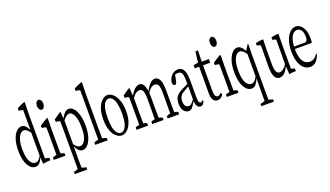

<svg xmlns="http://www.w3.org/2000/svg" viewBox="-94 -1635 4552 2645"><g transform="rotate(-20 2181.5 -313.0)"><path d="M177.2 -597.7Q194.8 -597.7 211.7 -589.4Q228.5 -581.1 244.6 -560.5Q256.3 -545.9 268.1 -523.4Q272.5 -520 276.9 -506.8Q276.9 -658.2 276.9 -799.8Q246.1 -810.5 215.3 -812Q215.3 -835 215.3 -848.1Q269 -878.4 326.7 -898.9Q330.6 -900.9 334 -893.1Q332.5 -813.5 330.6 -724.1Q330.6 -402.3 330.6 -70.8Q361.3 -68.8 392.1 -56.6Q392.1 -43.9 392.1 -22Q337.4 -21 282.2 -10.3Q279.3 -64 276.4 -107.9Q272.5 -104 268.6 -90.3Q246.1 -38.6 214.8 -17.6Q196.3 -5.4 171.9 -5.4Q128.9 -5.4 94.2 -41.7Q59.6 -78.1 40.3 -143.8Q21 -209.5 21 -298.6Q21 -387.7 42 -455.6Q63 -523.4 99.1 -560.5Q135.3 -597.7 177.2 -597.7ZM241.7 -83.5Q257.8 -100.1 275.4 -134.3Q275.4 -134.3 275.4 -467.3Q252 -501 234.4 -515.1Q210.4 -534.2 189 -534.2Q159.7 -534.2 135.7 -508.3Q110.8 -482.4 95.5 -429.4Q80.1 -376.5 80.1 -295.9Q80.1 -215.3 94.5 -163.6Q108.9 -111.8 134.3 -85.9Q158.2 -60.1 189.9 -60.1Q219.2 -60.1 241.7 -83.5Z M521 -716.3Q502 -716.3 487.8 -736.3Q473.6 -756.3 473.6 -788.1Q473.6 -819.8 487.8 -839.8Q502 -859.9 521 -859.9Q540 -859.9 554 -840.3Q567.9 -820.8 567.9 -788.6Q567.9 -756.3 554 -736.3Q540 -716.3 521 -716.3ZM438.5 -44.4Q467.3 -57.6 496.1 -61Q496.1 -61 496.1 -64.9Q496.6 -76.2 496.6 -77.1Q496.6 -128.9 496.6 -170.9Q496.6 -288.1 496.6 -395.5Q496.6 -428.7 495.1 -467.8Q464.4 -478 433.6 -479Q433.6 -502 433.6 -514.6Q490.7 -554.2 547.9 -584.5Q552.2 -585 556.2 -576.2Q555.2 -500.5 553.7 -415Q553.7 -340.3 553.7 -256.3Q553.7 -218.8 554.2 -171.9Q554.7 -125 555.2 -61.5Q582 -58.1 608.9 -44.9Q608.9 -32.2 608.9 -9.8Q608.9 -9.8 438.5 -9.8Q438.5 -31.7 438.5 -44.4Z M787.1 -43.9Q777.8 -56.6 768.6 -75.7Q764.2 -81.1 759.8 -93.3Q759.8 -31.2 759.8 22.5Q759.8 69.3 759.8 106.4Q760.3 154.3 760.7 191.9Q760.7 210.9 761.2 220.7Q793.9 234.4 826.7 238.8Q826.7 260.7 826.7 272.5Q826.7 272.5 642.1 272.5Q642.1 260.3 642.1 238.8Q673.3 234.9 704.6 221.7Q705.1 211.9 705.1 192.4Q705.1 154.8 705.1 107.9Q705.1 -137.2 705.1 -384.8Q705.1 -440.9 703.6 -482.4Q672.9 -491.2 642.1 -493.2Q642.1 -514.6 642.1 -528.8Q693.8 -568.8 745.1 -599.6Q748.5 -600.6 752 -592.3Q754.9 -550.8 758.3 -499.5Q762.2 -511.2 766.1 -513.2Q814.5 -601.1 870.6 -601.1Q908.2 -601.1 940.4 -565.9Q972.7 -530.8 992.4 -463.9Q1012.2 -397 1012.2 -303Q1012.2 -209 991.2 -141.1Q970.2 -73.2 935.8 -36.9Q901.4 -0.5 859.9 -0.5Q841.3 -0.5 823.2 -10Q805.2 -19.5 787.1 -43.9ZM781.7 -493.7Q772.9 -483.9 762.2 -468.8Q762.2 -468.8 762.2 -125.5Q776.4 -103 790 -90.3Q817.9 -63.5 844.7 -63.5Q874 -63.5 897.5 -88.4Q922.4 -113.3 937.3 -164.3Q952.1 -215.3 952.1 -292.5Q952.1 -408.7 924.8 -472.2Q896.5 -537.6 853.5 -537.6Q839.4 -537.6 821 -527.3Q802.7 -517.1 781.7 -493.7Z M1045.9 -44.4Q1077.1 -58.1 1108.4 -62Q1108.4 -62 1108.4 -65.4Q1108.9 -82 1108.9 -88.4Q1108.9 -135.3 1108.9 -172.9Q1108.9 -485.4 1108.9 -788.1Q1077.6 -798.8 1045.9 -799.8Q1045.9 -822.8 1045.9 -835.9Q1103.5 -866.7 1160.6 -887.2Q1164.1 -889.2 1167.5 -881.3Q1166 -801.3 1164.1 -711.4Q1164.1 -489.3 1164.1 -257.3Q1164.1 -215.3 1165.5 -88.9Q1165.5 -82 1166 -64.9Q1166 -64.9 1166 -61.5Q1196.8 -58.1 1227.5 -44.4Q1227.5 -31.7 1227.5 -9.8Q1227.5 -9.8 1045.9 -9.8Q1045.9 -31.7 1045.9 -44.4Z M1491.7 -73.7Q1516.1 -102.5 1528.8 -157.7Q1541.5 -212.9 1541.5 -294.2Q1541.5 -375.5 1528.8 -431.9Q1516.1 -488.3 1491.7 -517.1Q1468.8 -546.4 1436.5 -546.4Q1404.3 -546.4 1380.9 -516.6Q1332.5 -459 1332.5 -293.5Q1332.5 -131.3 1381.3 -73.7Q1404.3 -44.9 1436.5 -44.9Q1468.8 -44.9 1491.7 -73.7ZM1358.4 -37.6Q1318.8 -69.8 1293.9 -135.3Q1269 -200.7 1269 -299.1Q1269 -397.5 1293.9 -464.4Q1318.8 -531.2 1358.9 -564.5Q1397.5 -597.7 1436.5 -597.7Q1475.6 -597.7 1514.2 -564.5Q1553.7 -531.2 1579.3 -464.4Q1605 -397.5 1605 -299.3Q1605 -201.2 1579.3 -135.3Q1553.7 -69.3 1514.2 -37.6Q1475.6 -5.4 1436.3 -5.4Q1397 -5.4 1358.4 -37.6Z M2107.9 -44.4Q2136.2 -57.6 2164.1 -61Q2165.5 -256.3 2165.5 -257.3Q2165.5 -314 2165.5 -361.3Q2165.5 -446.3 2149.9 -477.1Q2133.8 -508.8 2097.2 -508.8Q2080.1 -508.8 2062.3 -501Q2044.4 -493.2 2027.3 -475.8Q2010.3 -458.5 1990.7 -430.7Q1992.7 -401.4 1992.7 -369.1Q1992.7 -318.4 1992.7 -257.3Q1992.7 -216.3 1994.1 -77.1Q1994.1 -75.7 1994.6 -64.9Q1994.6 -64.9 1994.6 -61.5Q2020.5 -58.1 2046.9 -44.9Q2046.9 -32.2 2046.9 -9.8Q2046.9 -9.8 1881.3 -9.8Q1881.3 -32.2 1881.3 -44.4Q1909.2 -57.6 1937 -61Q1938.5 -198.7 1938.5 -257.3Q1938.5 -313 1938.5 -358.9Q1938.5 -441.4 1923.8 -474.1Q1908.2 -508.8 1872.1 -508.8Q1853 -508.8 1835.2 -500Q1817.4 -491.2 1798.8 -472.7Q1784.2 -458 1767.1 -434.1Q1767.1 -350.6 1767.1 -257.3Q1767.1 -219.7 1767.6 -173.6Q1768.1 -127.4 1768.6 -61.5Q1794.9 -58.1 1820.8 -44.9Q1820.8 -32.2 1820.8 -9.8Q1820.8 -9.8 1651.9 -9.8Q1651.9 -32.2 1651.9 -44.4Q1680.7 -57.6 1709.5 -61Q1709.5 -61 1709.5 -64.9Q1710 -76.2 1710 -77.6Q1710 -129.4 1710 -171.4Q1710 -277.3 1710 -373Q1710 -429.2 1708.5 -468.8Q1677.7 -479 1647 -479.5Q1647 -502 1647 -515.1Q1698.7 -554.7 1750 -584.5Q1753.4 -585.4 1756.8 -577.1Q1760.7 -526.9 1765.1 -466.8Q1769 -478.5 1772.9 -480.5Q1786.6 -505.4 1803.2 -525.9Q1826.2 -554.2 1851.3 -570.1Q1876.5 -585.9 1900.9 -585.9Q1946.3 -585.9 1969.2 -528.3Q1980 -504.9 1985.8 -467.8Q1986.8 -456.1 1987.8 -453.6Q1991.2 -455.6 1994.6 -466.3Q2011.2 -497.6 2029.3 -520.5Q2074.2 -585.9 2127 -585.9Q2170.4 -585.9 2195.3 -539.1Q2220.7 -490.7 2220.7 -380.9Q2220.7 -324.2 2220.7 -257.3Q2220.7 -218.8 2221.2 -172.1Q2221.7 -125.5 2222.2 -61.5Q2249.5 -58.1 2276.4 -44.9Q2276.4 -32.2 2276.4 -9.8Q2276.4 -9.8 2107.9 -9.8Q2107.9 -31.7 2107.9 -44.4Z M2542.5 -40.5Q2529.3 -63.5 2525.9 -98.1Q2525.4 -109.9 2524.9 -111.8Q2500 -70.8 2485.1 -49.3Q2470.2 -27.8 2454.8 -16.6Q2439.5 -5.4 2417 -5.4Q2377 -5.4 2347.4 -42Q2317.9 -78.6 2317.9 -150.9Q2317.9 -185.1 2327.1 -215.3Q2336.4 -245.6 2363.5 -273.2Q2390.6 -300.8 2442.4 -323.7Q2467.3 -336.9 2524.9 -365.2Q2524.9 -388.2 2524.9 -401.4Q2524.9 -460.9 2518.1 -493.7Q2511.2 -526.4 2494.9 -538.8Q2478.5 -551.3 2454.6 -551.3Q2435.1 -551.3 2409.7 -542Q2402.3 -506.8 2394.5 -462.4Q2388.7 -436 2380.4 -421.4Q2372.6 -408.7 2359.4 -408.7Q2346.2 -408.7 2337.9 -420.4Q2329.6 -432.1 2327.6 -453.1Q2338.4 -519.5 2377.9 -558.6Q2417.5 -597.7 2471.2 -597.7Q2506.8 -597.7 2529.3 -577.6Q2553.7 -557.6 2566.4 -513.2Q2579.1 -468.8 2579.1 -393.1Q2579.1 -270 2579.1 -137.2Q2579.1 -97.7 2587.4 -80.6Q2596.7 -61.5 2612.3 -61.5Q2624 -61.5 2632.8 -70.8Q2637.7 -76.2 2642.1 -83.5Q2647.5 -79.6 2652.8 -65.9Q2640.6 -33.7 2624.8 -21.7Q2608.9 -9.8 2590.3 -9.8Q2560.5 -9.8 2542.5 -40.5ZM2496.6 -103.5Q2507.8 -115.7 2524.9 -136.7Q2524.9 -136.7 2524.9 -327.1Q2509.3 -318.8 2493.4 -309.6Q2477.5 -300.3 2454.1 -287.1Q2419.4 -270 2403.1 -248Q2386.7 -226.1 2381.6 -204.1Q2376.5 -182.1 2376.5 -162.6Q2376.5 -113.8 2396.2 -92Q2416 -70.3 2443.4 -70.3Q2456.1 -70.3 2467.5 -77.4Q2479 -84.5 2496.6 -103.5Z M2757.8 -141.6Q2757.8 -164.1 2758.3 -186Q2758.8 -208 2758.8 -243.2Q2758.8 -392.1 2758.8 -531.2Q2758.8 -531.2 2694.8 -531.2Q2694.8 -558.1 2694.8 -575.2Q2728.5 -586.4 2762.7 -587.9Q2772.9 -673.3 2783.2 -748.5Q2783.2 -748.5 2820.8 -748.5Q2818.8 -671.4 2816.4 -585Q2816.4 -585 2920.9 -585Q2920.9 -563 2920.9 -531.2Q2920.9 -531.2 2815.9 -531.2Q2815.9 -347.7 2815.9 -154.8Q2815.9 -107.4 2828.1 -85.4Q2840.8 -61.5 2863.3 -61.5Q2877.4 -61.5 2891.1 -71.3Q2901.9 -79.1 2913.6 -91.3Q2920.4 -84.5 2927.7 -68.4Q2918.5 -50.3 2905.8 -37.1Q2879.9 -9.8 2842.3 -9.8Q2804.7 -9.8 2781.2 -41.5Q2757.8 -73.2 2757.8 -141.6Z M3057.1 -716.3Q3038.1 -716.3 3023.9 -736.3Q3009.8 -756.3 3009.8 -788.1Q3009.8 -819.8 3023.9 -839.8Q3038.1 -859.9 3057.1 -859.9Q3076.2 -859.9 3090.1 -840.3Q3104 -820.8 3104 -788.6Q3104 -756.3 3090.1 -736.3Q3076.2 -716.3 3057.1 -716.3ZM2974.6 -44.4Q3003.4 -57.6 3032.2 -61Q3032.2 -61 3032.2 -64.9Q3032.7 -76.2 3032.7 -77.1Q3032.7 -128.9 3032.7 -170.9Q3032.7 -288.1 3032.7 -395.5Q3032.7 -428.7 3031.2 -467.8Q3000.5 -478 2969.7 -479Q2969.7 -502 2969.7 -514.6Q3026.9 -554.2 3084 -584.5Q3088.4 -585 3092.3 -576.2Q3091.3 -500.5 3089.8 -415Q3089.8 -340.3 3089.8 -256.3Q3089.8 -218.8 3090.3 -171.9Q3090.8 -125 3091.3 -61.5Q3118.2 -58.1 3145 -44.9Q3145 -32.2 3145 -9.8Q3145 -9.8 2974.6 -9.8Q2974.6 -31.7 2974.6 -44.4Z M3342.3 -601.1Q3359.9 -601.1 3377.2 -591.8Q3394.5 -582.5 3412.1 -561Q3425.3 -545.4 3438 -521Q3439.9 -522 3441.9 -513.7Q3468.8 -561 3495.1 -598.1Q3498.5 -600.1 3502 -592.3Q3501 -514.6 3499.5 -429.2Q3499.5 -202.1 3499.5 22.5Q3499.5 69.3 3499.5 106.4Q3500 154.3 3500.5 192.4Q3500.5 211.9 3501 221.7Q3531.7 234.9 3562.5 238.8Q3562.5 260.7 3562.5 272.5Q3562.5 272.5 3377.9 272.5Q3377.9 260.3 3377.9 238.8Q3411.6 234.4 3445.3 220.2Q3445.3 220.2 3445.3 216.3Q3445.3 216.3 3445.3 209.5Q3445.3 201.2 3444.8 192.4Q3444.8 183.1 3444.8 163.6Q3444.8 134.8 3445.3 106.4Q3445.8 78.1 3445.8 22.5Q3445.8 -40.5 3445.8 -111.8Q3441.4 -98.6 3437 -91.3Q3411.6 -31.2 3379.4 -11.7Q3360.4 -0.5 3337.4 -0.5Q3294.4 -0.5 3259.8 -36.9Q3225.1 -73.2 3205.8 -139.4Q3186.5 -205.6 3186.5 -296.1Q3186.5 -386.7 3207.5 -455.8Q3228.5 -524.9 3264.4 -563Q3300.3 -601.1 3342.3 -601.1ZM3444.3 -142.6Q3444.3 -142.6 3444.3 -467.8Q3419.9 -502.9 3401.9 -518.1Q3377.4 -537.6 3354.5 -537.6Q3325.2 -537.6 3301.3 -510.7Q3276.4 -483.9 3261.5 -430.9Q3246.6 -377.9 3246.6 -297.6Q3246.6 -217.3 3260.5 -165.3Q3274.4 -113.3 3300.3 -88.4Q3324.7 -63.5 3354.7 -63.5Q3384.8 -63.5 3407.2 -87.4Q3424.8 -105.5 3444.3 -142.6Z M3683.1 -53.2Q3656.7 -96.2 3656.7 -208Q3656.7 -208 3656.7 -214.8Q3656.7 -214.8 3659.2 -517.1Q3631.8 -530.8 3604.5 -535.2Q3604.5 -557.6 3604.5 -570.3Q3657.7 -583 3710.9 -585.9Q3713.9 -586.9 3716.3 -578.6Q3714.4 -506.8 3711.9 -424.8Q3711.9 -330.1 3711.9 -225.6Q3711.9 -146.5 3727.5 -113.8Q3743.2 -79.1 3775.9 -79.1Q3794.9 -79.1 3814.5 -90.3Q3850.6 -110.4 3882.8 -161.1Q3883.8 -344.7 3884.8 -518.1Q3858.4 -531.7 3833 -535.2Q3833 -557.6 3833 -570.3Q3882.8 -583 3935.1 -585.9Q3938 -586.9 3940.4 -578.6Q3939.5 -506.8 3938 -424.8Q3938 -252.9 3938 -71.3Q3964.4 -67.9 3990.7 -54.7Q3990.7 -42 3990.7 -19Q3990.7 -19 3986.3 -19Q3939 -19 3891.6 -10.3Q3887.7 -74.7 3883.8 -129.4Q3879.9 -126.5 3876 -114.3Q3858.9 -79.6 3839.8 -56.6Q3817.9 -30.3 3795.9 -20Q3773.9 -9.8 3751.5 -9.8Q3709 -9.8 3683.1 -53.2Z M4081.5 -309.6Q4081.5 -309.6 4081.5 -304.7Q4082 -232.4 4097.9 -180.4Q4113.8 -128.4 4144 -101.3Q4174.3 -74.2 4216.3 -74.2Q4254.4 -74.2 4283.2 -93.8Q4309.6 -111.8 4332 -147.9Q4336.9 -146.5 4341.8 -135.7Q4327.1 -96.7 4307.9 -67.4Q4288.6 -38.1 4262.5 -21.7Q4236.3 -5.4 4198.7 -5.4Q4146.5 -5.4 4106.9 -39.6Q4067.4 -73.7 4045.7 -138.4Q4023.9 -203.1 4023.9 -294.7Q4023.9 -386.2 4047.4 -454.6Q4070.8 -522.9 4110.4 -560.3Q4149.9 -597.7 4196.3 -597.7Q4235.4 -597.7 4266.8 -570.6Q4298.3 -543.5 4316.9 -493.7Q4335.4 -443.8 4335.4 -371.6Q4335.4 -337.9 4331.1 -309.6Q4331.1 -309.6 4081.5 -309.6ZM4098.1 -444.8Q4085.9 -406.7 4083 -350.6Q4083 -350.6 4082.5 -345.2H4226.6Q4261.2 -345.2 4272 -365.7Q4282.2 -384.8 4282.2 -412.6Q4282.2 -455.1 4272.2 -484.9Q4262.2 -514.6 4242.4 -530.5Q4222.7 -546.4 4196.3 -546.4Q4167.5 -546.4 4141.4 -522.2Q4115.2 -498 4098.1 -444.8Z"/></g></svg>

Font: Scarab Serif
Style: Light
Weight: 300
Designer: John Roberts
Foundry: Scarab
Version: 1.0